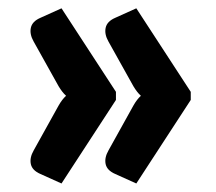

<svg xmlns="http://www.w3.org/2000/svg" viewBox="-20 -503 520 462"><path d="M259 -282V-262.5L128 -61.5L77 -84.5Q57.5 -93 54.2 -108.2Q51 -123.5 61 -141L121 -249Q129.5 -264 139 -272.5Q130 -280.5 121 -295.5L61 -403Q51 -420.5 54.2 -436Q57.5 -451.5 77 -460L128 -483ZM439 -282V-262.5L308 -61.5L257 -84.5Q237.5 -93 234.2 -108.2Q231 -123.5 241 -141L301 -249Q309.5 -264 319 -272.5Q310 -280.5 301 -295.5L241 -403Q231 -420.5 234.2 -436Q237.5 -451.5 257 -460L308 -483Z"/></svg>

Font: Lato 2
Style: Regular
Weight: 900
Designer: Lukasz Dziedzic with Adam Twardoch and Botio Nikoltchev
Foundry: tyPoland Lukasz Dziedzic
Version: Version 2.015; 2015-08-06; http://www.latofonts.com/